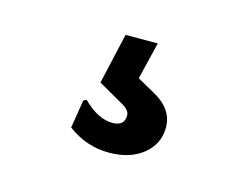

<svg xmlns="http://www.w3.org/2000/svg" viewBox="-47 -97 483 369"><g transform="rotate(15 194.5 87.5)"><path d="M228 -26 210 48 244 67Q285 89 285 126Q285 159 259 180Q233 201 191 201Q146 201 109 173L118 117L124 114Q154 144 183 144Q207 144 207 123Q207 112 190 103L141 75L164 -26Z"/></g></svg>

Font: Alegreya Sans
Style: Bold
Weight: 700
Designer: Juan Pablo del Peral
Foundry: Huerta Tipografica
Version: Version 2.007